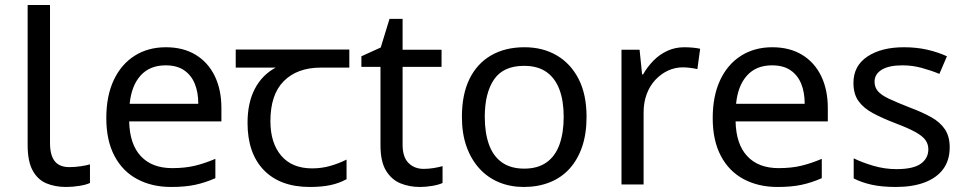

<svg xmlns="http://www.w3.org/2000/svg" viewBox="-20 -734 3844 764"><path d="M243 10Q199 10 164.5 -4.5Q130 -19 110 -55.5Q90 -92 90 -157V-714H179V-165Q179 -117 197.5 -93Q216 -69 256 -69Q278 -69 301.5 -72.5Q325 -76 338 -80V-6Q324 1 296.5 5.5Q269 10 243 10Z M640 -546Q709 -546 758.5 -516Q808 -486 834.5 -431.5Q861 -377 861 -304V-251H494Q496 -160 540.5 -112.5Q585 -65 665 -65Q716 -65 755.5 -74.5Q795 -84 837 -102V-25Q796 -7 756 1.5Q716 10 661 10Q585 10 526.5 -21Q468 -52 435.5 -113.5Q403 -175 403 -264Q403 -352 432.5 -415Q462 -478 515.5 -512Q569 -546 640 -546ZM639 -474Q576 -474 539.5 -433.5Q503 -393 496 -321H769Q769 -367 755 -401Q741 -435 712.5 -454.5Q684 -474 639 -474Z M1213 10Q1095 10 1030 -57Q965 -124 965 -245Q965 -325 994 -380.5Q1023 -436 1077 -465H918V-537H1370V-465H1257Q1163 -465 1109.5 -411.5Q1056 -358 1056 -252Q1056 -165 1099 -114.5Q1142 -64 1222 -64Q1259 -64 1293 -73.5Q1327 -83 1359 -99V-21Q1330 -5 1295 2.5Q1260 10 1213 10Z M1666 -62Q1686 -62 1707 -65.5Q1728 -69 1741 -73V-6Q1727 1 1701 5.5Q1675 10 1651 10Q1609 10 1573.5 -4.5Q1538 -19 1516 -55Q1494 -91 1494 -156V-468H1418V-510L1495 -545L1530 -659H1582V-536H1737V-468H1582V-158Q1582 -109 1605.5 -85.5Q1629 -62 1666 -62Z M2314 -269Q2314 -202 2296.5 -150.5Q2279 -99 2246.5 -63Q2214 -27 2167.5 -8.5Q2121 10 2064 10Q2011 10 1966 -8.5Q1921 -27 1888 -63Q1855 -99 1836.5 -150.5Q1818 -202 1818 -269Q1818 -358 1848 -419.5Q1878 -481 1934 -513.5Q1990 -546 2067 -546Q2140 -546 2195.5 -513.5Q2251 -481 2282.5 -419.5Q2314 -358 2314 -269ZM1909 -269Q1909 -206 1925.5 -159.5Q1942 -113 1977 -88Q2012 -63 2066 -63Q2120 -63 2155 -88Q2190 -113 2206.5 -159.5Q2223 -206 2223 -269Q2223 -333 2206 -378Q2189 -423 2154.5 -447.5Q2120 -472 2065 -472Q1983 -472 1946 -418Q1909 -364 1909 -269Z M2703 -546Q2718 -546 2735.5 -544.5Q2753 -543 2766 -540L2755 -459Q2742 -462 2726.5 -464Q2711 -466 2697 -466Q2666 -466 2638 -453Q2610 -440 2588 -416.5Q2566 -393 2553.5 -360Q2541 -327 2541 -286V0H2453V-536H2525L2535 -438H2539Q2556 -468 2580 -492.5Q2604 -517 2635 -531.5Q2666 -546 2703 -546Z M3053 -546Q3122 -546 3171.5 -516Q3221 -486 3247.5 -431.5Q3274 -377 3274 -304V-251H2907Q2909 -160 2953.5 -112.5Q2998 -65 3078 -65Q3129 -65 3168.5 -74.5Q3208 -84 3250 -102V-25Q3209 -7 3169 1.5Q3129 10 3074 10Q2998 10 2939.5 -21Q2881 -52 2848.5 -113.5Q2816 -175 2816 -264Q2816 -352 2845.5 -415Q2875 -478 2928.5 -512Q2982 -546 3053 -546ZM3052 -474Q2989 -474 2952.5 -433.5Q2916 -393 2909 -321H3182Q3182 -367 3168 -401Q3154 -435 3125.5 -454.5Q3097 -474 3052 -474Z M3759 -148Q3759 -96 3733 -61Q3707 -26 3659 -8Q3611 10 3545 10Q3489 10 3448.5 1Q3408 -8 3377 -24V-104Q3409 -88 3454.5 -74.5Q3500 -61 3547 -61Q3614 -61 3644 -82.5Q3674 -104 3674 -140Q3674 -160 3663 -176Q3652 -192 3623.5 -208Q3595 -224 3542 -244Q3490 -264 3453 -284Q3416 -304 3396 -332Q3376 -360 3376 -404Q3376 -472 3431.5 -509Q3487 -546 3577 -546Q3626 -546 3668.5 -536.5Q3711 -527 3748 -510L3718 -440Q3684 -454 3647 -464Q3610 -474 3571 -474Q3517 -474 3488.5 -456.5Q3460 -439 3460 -409Q3460 -387 3473 -371.5Q3486 -356 3516.5 -341.5Q3547 -327 3598 -307Q3649 -288 3685 -268Q3721 -248 3740 -219.5Q3759 -191 3759 -148Z"/></svg>

Font: ukannada25
Style: Book
Weight: 400
Designer: Jelle Bosma - Monotype Design Team
Foundry: Monotype Imaging Inc.
Version: Version 2.003